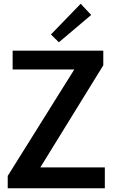

<svg xmlns="http://www.w3.org/2000/svg" viewBox="-20 -1012 605 1032"><path d="M470.2 -931.6 296.4 -784.7 253.9 -826.7 413.6 -991.7ZM21.5 0V-66.4L379.4 -638.7H47.9V-739.7H535.2V-661.1L196.8 -112.3H543.5V0Z"/></svg>

Font: News Cycle
Style: Bold
Weight: 700
Version: Version 0.5.1